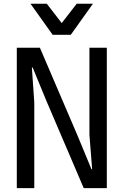

<svg xmlns="http://www.w3.org/2000/svg" viewBox="-20 -974 640 994"><path d="M157.5 0H67V-727H186.5L381 -273L453.5 -98H457L443 -276V-727H533V0H413.5L220.5 -451L149 -624.5H145L157.5 -443.5ZM346.5 -794H252.5L138 -954.5H222.5L299.5 -854.5L377 -954.5H461Z"/></svg>

Font: SplineSansMono30
Style: Regular
Weight: 400
Designer: Eben Sorkin, Mirko Velimirovic
Foundry: Sorkin Type
Version: Version 1.000